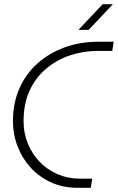

<svg xmlns="http://www.w3.org/2000/svg" viewBox="-20 -900 565 920"><path d="M353 0Q283 0 226 -25.5Q169 -51 128 -95.5Q87 -140 64.5 -198Q42 -256 42 -320Q42 -405 72.5 -475Q103 -545 158.5 -595Q214 -645 288.5 -672.5Q363 -700 452 -700H525L518 -656H448Q380 -656 316.5 -635Q253 -614 202 -571.5Q151 -529 122 -466Q93 -403 93 -319Q93 -262 113.5 -212Q134 -162 170 -124.5Q206 -87 255.5 -65.5Q305 -44 362 -44H422L415 0ZM356 -757 472 -880H521L405 -757Z"/></svg>

Font: MuseoModerno ExtraLight
Style: Italic
Weight: 250
Italic angle: -9°
Designer: Pablo Cosgaya, Héctor Gatti, Marcela Romero, and the Authors of The MuseoModerno Project.
Foundry: Omnibus-Type Team
Version: Version 1.003